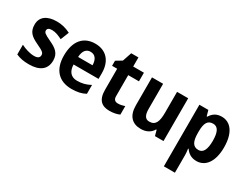

<svg xmlns="http://www.w3.org/2000/svg" viewBox="-80 -1272 2734 2122"><g transform="rotate(30 1286.5 -211.0)"><path d="M417 -161C417 -255 360 -293 279 -331C193 -371 180 -384 180 -409C180 -434 199 -447 238 -447C285 -447 323 -429 370 -407L412 -513C352 -543 298 -556 237 -556C115 -556 39 -503 39 -404C39 -315 80 -275 172 -232C268 -188 275 -173 275 -147C275 -118 255 -99 206 -99C154 -99 90 -119 39 -145V-21C90 1 136 10 203 10C341 10 417 -48 417 -161Z M727 -556C582 -556 491 -458 491 -269C491 -87 587 10 747 10C820 10 873 -2 923 -29V-142C867 -112 817 -99 755 -99C679 -99 635 -147 633 -236H952V-309C952 -464 867 -556 727 -556ZM727 -452C789 -452 818 -403 819 -333H635C639 -417 676 -452 727 -452Z M1272 -107C1236 -107 1215 -126 1215 -166V-436H1352V-546H1215V-662H1123L1084 -546L1009 -501V-436H1074V-168C1074 -36 1134 10 1231 10C1280 10 1327 0 1358 -15V-123C1328 -113 1301 -107 1272 -107Z M1917 -546H1775V-281C1775 -169 1753 -107 1672 -107C1619 -107 1597 -148 1597 -227V-546H1455V-190C1455 -55 1521 10 1631 10C1695 10 1751 -15 1782 -70H1789L1808 0H1917Z M2342 -556C2275 -556 2232 -526 2201 -475H2194L2174 -546H2060V240H2201V16C2201 -5 2199 -32 2194 -64H2201C2231 -21 2273 10 2341 10C2455 10 2532 -91 2532 -273C2532 -457 2457 -556 2342 -556ZM2298 -441C2360 -441 2388 -385 2388 -274C2388 -165 2360 -107 2299 -107C2227 -107 2201 -162 2201 -269V-290C2202 -393 2228 -441 2298 -441Z"/></g></svg>

Font: Noto Sans Kannada SemiCondensed
Style: Bold
Weight: 700
Width: 4
Designer: Jelle Bosma - Monotype Design Team
Foundry: Monotype Imaging Inc.
Version: Version 2.005